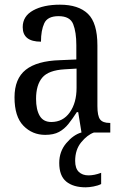

<svg xmlns="http://www.w3.org/2000/svg" viewBox="-20 -566 527 820"><path d="M173 10Q118 10 80 -29Q42 -68 42 -150Q42 -230 90 -268Q138 -306 236 -309L306 -312V-373Q306 -429 292.5 -463Q279 -497 230 -497Q183 -497 169 -466.5Q155 -436 155 -388Q77 -388 77 -450Q77 -497 121.5 -521.5Q166 -546 236 -546Q315 -546 355.5 -507Q396 -468 396 -372V-113Q396 -71 407.5 -56Q419 -41 448 -41H451V0H328L314 -87H308Q290 -59 272.5 -37Q255 -15 232 -2.5Q209 10 173 10ZM199 -45Q249 -45 278 -86Q307 -127 307 -191V-273L256 -270Q187 -266 160.5 -234.5Q134 -203 134 -144Q134 -98 149.5 -71.5Q165 -45 199 -45ZM346 234Q293 234 263 209.5Q233 185 233 130Q233 81 263 45.5Q293 10 327 0H381Q353 10 327 41.5Q301 73 301 121Q301 153 316.5 168Q332 183 358 183Q383 183 412 172V220Q398 227 379 230.5Q360 234 346 234Z"/></svg>

Font: Noto Serif Thai Condensed
Style: Regular
Weight: 400
Width: 3
Designer: Monotype Design Team
Foundry: Monotype Imaging Inc.
Version: Version 2.002; ttfautohint (v1.8.4.7-5d5b)